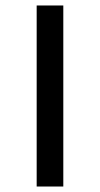

<svg xmlns="http://www.w3.org/2000/svg" viewBox="-20 -680 365 700"><path d="M113.7 0V-660H210.8V0Z"/></svg>

Font: TitilliumWeb ExtraLight
Style: Regular
Weight: 400
Designer: Mohamed Gaber, Accademia di Belle Arti di Urbino and others
Foundry: Kief Type Foundry, Accademia di Belle Arti di Urbino and others
Version: Version 3.000; ttfautohint (v1.8.2)